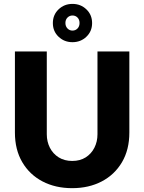

<svg xmlns="http://www.w3.org/2000/svg" viewBox="-20 -968 752 1000"><path d="M355.7 12Q268.7 12 201.5 -23.1Q134.2 -58.3 96 -123.3Q57.7 -188.4 57.7 -277.7V-700H223.7V-268.7Q223.7 -230.2 239.8 -198.6Q256 -167 285.8 -148.3Q315.7 -129.7 356.2 -129.7Q396.7 -129.7 426.1 -148.2Q455.5 -166.8 471.6 -198.5Q487.7 -230.2 487.7 -268.7V-700H653.7V-277.7Q653.7 -188.4 615.4 -123.3Q577.1 -58.3 509.9 -23.1Q442.8 12 355.7 12ZM357.3 -748.3Q314.7 -748.3 285 -776.7Q255.3 -805 255.3 -847.8Q255.3 -890.7 285 -919.2Q314.7 -947.7 357.5 -947.7Q400.3 -947.7 430 -919.2Q459.7 -890.7 459.7 -847.8Q459.7 -805 430 -776.7Q400.4 -748.3 357.3 -748.3ZM357.5 -808.7Q373.3 -808.7 383.8 -819.7Q394.3 -830.7 394.3 -848.2Q394.3 -865.7 383.8 -876.5Q373.2 -887.3 357.7 -887.3Q342.2 -887.3 331.4 -876.4Q320.7 -865.5 320.7 -848.3Q320.7 -831 331.4 -819.8Q342.1 -808.7 357.5 -808.7Z"/></svg>

Font: MuseoModerno Thin
Style: Regular
Weight: 100
Designer: Pablo Cosgaya, Héctor Gatti, Marcela Romero, and the Authors of The MuseoModerno Project.
Foundry: Omnibus-Type Team
Version: Version 1.003